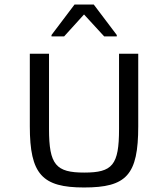

<svg xmlns="http://www.w3.org/2000/svg" viewBox="-20 -822 744 850"><path d="M208 -661H264L352 -758L441 -661H497V-667L395 -802H310L208 -667ZM352 8C540 8 592 -47 592 -263V-584H507V-251C507 -91 478 -58 353 -58C228 -58 197 -92 197 -251V-584H112V-263C112 -50 167 8 352 8Z"/></svg>

Font: Saira UNSAM SC
Style: Regular
Weight: 400
Designer: Hector Gatti with collaboration of the Omnibus-Type team
Foundry: Omnibus-Type
Version: Version 1.072;PS 001.072;hotconv 1.0.88;makeotf.lib2.5.64775